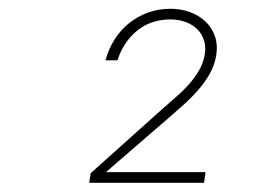

<svg xmlns="http://www.w3.org/2000/svg" viewBox="-20 -736 627 431"><path d="M438 -325.7H180.2L183.6 -347.2L344.2 -491.2Q357.9 -503.4 373 -516.4Q388.2 -529.3 401.6 -543.9Q415 -558.6 425 -575Q435.1 -591.3 439 -610.4Q442.9 -629.4 438.2 -644.5Q433.6 -659.7 423.1 -670.2Q412.6 -680.7 397 -686.5Q381.3 -692.4 363.3 -692.4Q318.4 -692.4 287.6 -667Q256.8 -641.6 243.7 -600.6H216.8Q223.6 -626 237.1 -647.2Q250.5 -668.5 269.5 -683.8Q288.6 -699.2 312.3 -707.8Q335.9 -716.3 362.8 -716.3Q385.7 -716.3 406 -709Q426.3 -701.7 440.9 -688Q455.6 -674.3 462.4 -654.8Q469.2 -635.3 465.3 -610.8Q461.4 -588.9 450.2 -569.3Q439 -549.8 423.6 -532.5Q408.2 -515.1 390.9 -499.8Q373.5 -484.4 357.9 -470.7L217.8 -349.6H441.4Z"/></svg>

Font: Roboto Mono Thin
Style: Italic
Weight: 250
Designer: Google
Version: Version 2.000985; 2015; ttfautohint (v1.3)